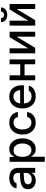

<svg xmlns="http://www.w3.org/2000/svg" viewBox="1496 -2246 949 3980"><g transform="rotate(-90 1970.0 -255.5)"><path d="M237.3 -308.6Q270.5 -311 309.8 -313.2Q349.1 -315.4 376.5 -316.4L376 -358.4Q376 -403.8 348.6 -428.5Q321.3 -453.1 268.6 -453.1Q224.1 -453.1 195.8 -434.8Q167.5 -416.5 159.2 -385.7H55.7Q60.5 -429.7 88.4 -464.1Q116.2 -498.5 163.8 -517.8Q211.4 -537.1 272.5 -537.1Q322.8 -537.1 369.4 -521.5Q416 -505.9 448.2 -464.8Q480.5 -423.8 480.5 -352.5V0H378.9V-72.3H375Q356.9 -37.1 317.6 -12.7Q278.3 11.7 217.8 11.7Q167 11.7 126.5 -7.3Q85.9 -26.4 62.5 -62.7Q39.1 -99.1 39.1 -149.4Q39.1 -231.9 94.7 -267.1Q150.4 -302.2 237.3 -308.6ZM241.2 -71.3Q282.2 -71.3 313 -87.6Q343.8 -104 360.4 -131.6Q377 -159.2 377 -191.4L376.5 -239.7L252 -231.4Q198.7 -227.5 169.7 -207.3Q140.6 -187 140.6 -148.4Q140.6 -111.3 168.2 -91.3Q195.8 -71.3 241.2 -71.3Z M606.4 -530.3H708V-444.3H716.8Q730 -468.3 746.6 -487.8Q763.2 -507.3 793.7 -522.2Q824.2 -537.1 869.1 -537.1Q933.6 -537.1 984.1 -504.4Q1034.7 -471.7 1063.2 -409.9Q1091.8 -348.1 1091.8 -263.7Q1091.8 -179.7 1063.5 -117.7Q1035.2 -55.7 984.9 -22.5Q934.6 10.7 870.1 10.7Q806.6 10.7 772 -16.8Q737.3 -44.4 716.8 -83H710.9V199.2H606.4ZM846.7 -78.1Q891.1 -78.1 922.6 -102.3Q954.1 -126.5 970.2 -168.9Q986.3 -211.4 986.3 -265.6Q986.3 -318.8 970.5 -360.1Q954.6 -401.4 923.1 -424.8Q891.6 -448.2 846.7 -448.2Q780.3 -448.2 744.6 -399.2Q709 -350.1 709 -265.6Q709 -209.5 725.1 -167.2Q741.2 -125 772.2 -101.6Q803.2 -78.1 846.7 -78.1Z M1171.9 -262.7Q1171.9 -343.3 1202.4 -405.5Q1232.9 -467.8 1288.6 -502.4Q1344.2 -537.1 1418 -537.1Q1478 -537.1 1525.9 -514.9Q1573.7 -492.7 1603 -452.1Q1632.3 -411.6 1637.7 -358.4H1536.1Q1527.3 -397.9 1497.1 -424.1Q1466.8 -450.2 1419.9 -450.2Q1377 -450.2 1344.5 -427.7Q1312 -405.3 1294.2 -363.5Q1276.4 -321.8 1276.4 -265.6Q1276.4 -208 1294.2 -165.8Q1312 -123.5 1344.2 -100.8Q1376.5 -78.1 1419.9 -78.1Q1464.4 -78.1 1495.6 -101.8Q1526.9 -125.5 1536.1 -168H1637.7Q1631.8 -116.2 1603.8 -75.7Q1575.7 -35.2 1528.3 -12.2Q1481 10.7 1419.9 10.7Q1344.2 10.7 1288.1 -24.2Q1231.9 -59.1 1201.9 -121.1Q1171.9 -183.1 1171.9 -262.7Z M1712.9 -261.7Q1712.9 -342.8 1743.4 -405.3Q1773.9 -467.8 1829.6 -502.4Q1885.3 -537.1 1958 -537.1Q2022 -537.1 2075.2 -509.3Q2128.4 -481.4 2160.9 -421.6Q2193.4 -361.8 2193.4 -270.5V-233.4H1816.4Q1817.9 -184.1 1836.7 -148.2Q1855.5 -112.3 1888.7 -93.8Q1921.9 -75.2 1965.8 -75.2Q2008.3 -75.2 2037.6 -91.1Q2066.9 -106.9 2081.1 -132.8H2186.5Q2174.8 -89.8 2144.5 -57.4Q2114.3 -24.9 2068.1 -7.1Q2022 10.7 1964.8 10.7Q1887.7 10.7 1830.8 -22.9Q1773.9 -56.6 1743.4 -118.2Q1712.9 -179.7 1712.9 -261.7ZM2090.8 -311.5Q2090.8 -352.1 2074.5 -383.8Q2058.1 -415.5 2028.3 -433.3Q1998.5 -451.2 1959 -451.2Q1918.5 -451.2 1887 -432.4Q1855.5 -413.6 1837.4 -381.6Q1819.3 -349.6 1816.9 -311.5Z M2399.4 -309.6H2627.9V-530.3H2729.5V0H2627.9V-220.7H2399.4V0H2296.9V-530.3H2399.4Z M3190.4 -530.3H3302.7V0H3200.2V-384.8L2968.8 0H2855.5V-530.3H2958V-145.5Z M3764.6 -530.3H3877V0H3774.4V-384.8L3543 0H3429.7V-530.3H3532.2V-145.5ZM3653.3 -579.1Q3607.4 -579.1 3572.8 -595.7Q3538.1 -612.3 3519.5 -641.8Q3501 -671.4 3501 -710H3585.9Q3585.9 -681.6 3602.3 -663.1Q3618.7 -644.5 3653.3 -644.5Q3687 -644.5 3703.9 -663.3Q3720.7 -682.1 3720.7 -710H3806.6Q3806.2 -671.4 3787.4 -641.8Q3768.6 -612.3 3733.9 -595.7Q3699.2 -579.1 3653.3 -579.1Z"/></g></svg>

Font: Pretendard Medium
Style: Regular
Weight: 500
Designer: Base glyphs from Inter by Rasmus Andersson; Hangeul glyphs from Noto Sans CJK(Source Han Sans) by Jang Soo-young and Kan
Foundry: Kil Hyung-jin
Version: Version 1.309